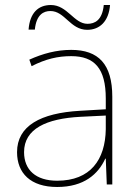

<svg xmlns="http://www.w3.org/2000/svg" viewBox="-20 -802 551 766"><path d="M94 -684H119C125 -744 154 -758 181 -758C239 -758 260 -683 328 -683C378 -683 414 -717 419 -782H394C388 -721 358 -707 329 -707C275 -707 249 -782 183 -782C132 -782 99 -750 94 -684ZM264 -603C205 -603 150 -588 97 -564L106 -538C163 -567 211 -578 264 -578C357 -578 402 -529 402 -409V-366L299 -360C142 -351 48 -300 48 -195C48 -111 102 -56 208 -56C316 -56 372 -108 400 -169H402L406 -66H428V-416C428 -546 373 -603 264 -603ZM301 -336 402 -341V-286C400 -165 341 -81 208 -81C123 -81 76 -124 76 -195C76 -288 165 -329 301 -336Z"/></svg>

Font: Noto Sans Malayalam UI Thin
Style: Regular
Weight: 100
Designer: Jelle Bosma - Monotype Design Team
Foundry: Monotype Imaging Inc.
Version: Version 2.104